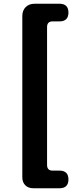

<svg xmlns="http://www.w3.org/2000/svg" viewBox="-20 -830 440 1024"><path d="M99 -318V116C99 151 122 174 157 174H222H298C329 174 345 158 345 127C345 96 329 80 298 80H261C241 80 231 70 231 50V-686C231 -706 241 -716 261 -716H298C329 -716 345 -732 345 -763C345 -794 329 -810 298 -810H164C125 -810 99 -784 99 -745Z"/></svg>

Font: GenSenRounded2 TW H
Style: Regular
Weight: 900
Version: Version 2.100;PS 2.1;hotconv 16.6.51;makeotf.lib2.5.65220 DE